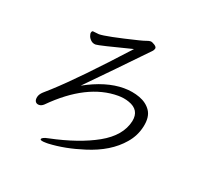

<svg xmlns="http://www.w3.org/2000/svg" viewBox="-124 -895 1247 1098"><g transform="rotate(20 500.0 -346.0)"><path d="M542 -647Q344 -596 327 -596Q310 -596 298 -606.5Q286 -617 281 -630.5Q276 -644 278 -652Q280 -660 285 -662H287L324 -658Q366 -658 553 -704Q581 -711 594 -716Q607 -721 616.5 -721Q626 -721 641.5 -711Q657 -701 655 -691Q653 -681 644.5 -672.5Q636 -664 598 -624.5Q560 -585 484.5 -507Q409 -429 327 -346Q456 -417 565 -417Q618 -417 664 -400Q710 -383 734 -347Q758 -311 745 -250Q732 -189 691 -142Q617 -55 479 -12Q367 24 265 29H253Q215 29 217 19Q220 7 257 0Q430 -36 541.5 -98.5Q653 -161 674 -256Q689 -329 616 -354Q585 -365 549 -365Q359 -365 169 -174Q155 -161 140 -161Q125 -161 118 -171.5Q111 -182 115 -200Q119 -218 137 -234.5Q155 -251 177 -270Q306 -387 542 -647Z"/></g></svg>

Font: LXGW Bright GB
Style: Italic
Weight: 400
Italic angle: -12°
Designer: Christian Thalmann (Catharsis Fonts)
Foundry: LXGW / Christian Thalmann (Catharsis Fonts) / Fontworks Inc.
Version: Version 5.510